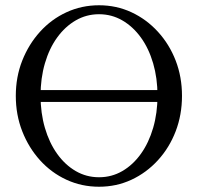

<svg xmlns="http://www.w3.org/2000/svg" viewBox="-20 -696 751 729"><path d="M356 13Q290 13 232.5 -13.5Q175 -40 132 -87.5Q89 -135 64.5 -197.5Q40 -260 40 -332Q40 -404 64.5 -466Q89 -528 132 -575.5Q175 -623 232.5 -649.5Q290 -676 356 -676Q422 -676 479 -649.5Q536 -623 579.5 -575.5Q623 -528 647 -466Q671 -404 671 -332Q671 -260 647 -197.5Q623 -135 579.5 -87.5Q536 -40 479 -13.5Q422 13 356 13ZM356 -23Q404 -23 444.5 -46.5Q485 -70 515 -112Q545 -154 561.5 -210.5Q578 -267 578 -333Q578 -399 561.5 -455.5Q545 -512 515 -553.5Q485 -595 444.5 -618.5Q404 -642 356 -642Q308 -642 267.5 -618.5Q227 -595 197 -553.5Q167 -512 150.5 -455.5Q134 -399 134 -333Q134 -267 150.5 -210.5Q167 -154 197 -112Q227 -70 267.5 -46.5Q308 -23 356 -23ZM87 -309V-354H614V-309Z"/></svg>

Font: Junicode VF
Style: Regular
Weight: 400
Designer: Peter S. Baker
Version: Version 2.213